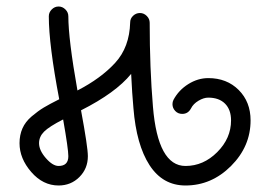

<svg xmlns="http://www.w3.org/2000/svg" viewBox="-20 -570 830 590"><path d="M100 -130Q100 -108 121 -84Q142 -60 160 -60Q190 -60 190 -90Q190 -112 174 -203Q131 -181 115.5 -165.5Q100 -150 100 -130ZM540 -220Q527 -220 518.5 -229Q510 -238 510 -250Q510 -257 513 -263Q529 -293 558.5 -311.5Q588 -330 620 -330Q677 -330 713.5 -293.5Q750 -257 750 -200Q750 -120 690 -60Q630 0 550 0Q480 0 439.5 -62.5Q399 -125 390 -238Q386 -281 383 -343Q336 -285 229 -231Q250 -118 250 -90Q250 -52 224 -26Q198 0 160 0Q112 0 76 -41.5Q40 -83 40 -130Q40 -155 49 -175.5Q58 -196 77.5 -212.5Q97 -229 114.5 -239.5Q132 -250 162 -265Q130 -433 130 -520Q130 -532 139 -541Q148 -550 160 -550Q172 -550 181 -541Q190 -532 190 -520Q190 -450 218 -292Q290 -329 334 -377Q378 -425 380 -501Q380 -513 389 -521.5Q398 -530 410 -530Q422 -530 431 -521Q440 -512 440 -500Q440 -360 450 -242Q465 -60 550 -60Q605 -60 647.5 -102.5Q690 -145 690 -200Q690 -233 671.5 -251.5Q653 -270 620 -270Q606 -270 590 -260.5Q574 -251 567 -237Q558 -220 540 -220Z"/></svg>

Font: Pecita
Style: Book
Weight: 400
Width: 7
Version: Version 4.3